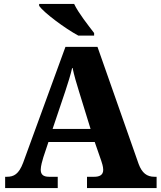

<svg xmlns="http://www.w3.org/2000/svg" viewBox="-20 -951 812 971"><path d="M376 -771H456V-784C427 -822 376 -886 355 -931H178V-921C203 -886 309 -807 376 -771ZM6 0H272V-57H228C197 -57 186 -70 186 -93C186 -110 194 -139 199 -155L225 -233H459L492 -138C495 -129 502 -109 502 -92C502 -65 482 -57 457 -57H420V0H772V-57H761C723 -57 698 -76 681 -122L473 -714H311L97 -128C75 -70 50 -57 15 -57H6ZM246 -299 310 -489C323 -529 336 -568 346 -612C355 -568 368 -526 380 -487L438 -299Z"/></svg>

Font: Noto Serif Myanmar ExtraBold
Style: Regular
Weight: 800
Designer: Ben Mitchell and the Monotype Design Team
Foundry: Monotype Imaging Inc.
Version: Version 2.106